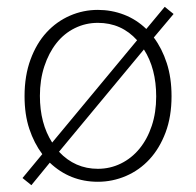

<svg xmlns="http://www.w3.org/2000/svg" viewBox="-20 -521 575 563"><path d="M267 12Q185 12 126 -44L72 22L46 1L104 -69Q80 -101 66 -143Q52 -185 52 -239Q52 -299 69.5 -346.5Q87 -394 116.5 -426Q146 -458 185 -475Q224 -492 267 -492Q307 -492 343.5 -478Q380 -464 409 -436L463 -501L489 -480L431 -411Q455 -379 469 -336Q483 -293 483 -239Q483 -179 465.5 -132.5Q448 -86 418.5 -54Q389 -22 349.5 -5Q310 12 267 12ZM97 -240Q97 -159 133 -103L382 -403Q336 -454 267 -454Q231 -454 199.5 -438.5Q168 -423 145.5 -394.5Q123 -366 110 -326.5Q97 -287 97 -240ZM267 -26Q303 -26 334.5 -41.5Q366 -57 389 -85Q412 -113 425 -152Q438 -191 438 -238Q438 -320 402 -376L153 -76Q200 -26 267 -26Z"/></svg>

Font: Giro Light
Style: Regular
Weight: 300
Designer: Paul D. Hunt
Foundry: Adobe Systems Incorporated
Version: Version 1.000;PS 1.0;hotconv 1.0.88;makeotf.lib2.5.647800